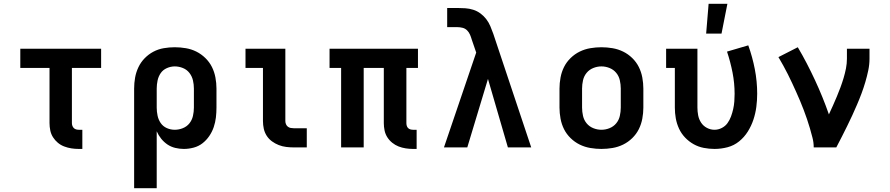

<svg xmlns="http://www.w3.org/2000/svg" viewBox="-20 -777 4690 1012"><path d="M395 8Q375 8 356 5Q337 2 318.5 -5Q300 -12 285 -24.5Q270 -37 259.5 -53.5Q249 -70 245 -89.5Q241 -109 241 -128V-419H87V-520H513V-419H359V-128Q359 -121 361.5 -114Q364 -107 369 -102Q374 -97 381 -95Q388 -93 395 -93H414V8Z M687 215V-310Q687 -339 692 -367.5Q697 -396 709.5 -422.5Q722 -449 742.5 -470Q763 -491 788.5 -504.5Q814 -518 843 -523Q872 -528 901 -528Q930 -528 959.5 -523Q989 -518 1015 -505Q1041 -492 1062.5 -471Q1084 -450 1097 -424Q1110 -398 1115.5 -368.5Q1121 -339 1121 -310V-210Q1121 -184 1118 -158Q1115 -132 1106.5 -107Q1098 -82 1083 -60Q1068 -38 1047.5 -22Q1027 -6 1001 1Q975 8 949 8Q926 8 903.5 2.5Q881 -3 862.5 -15.5Q844 -28 829.5 -46Q815 -64 806 -85V215ZM901 -93Q923 -93 944 -101.5Q965 -110 978.5 -127Q992 -144 997 -166Q1002 -188 1002 -210V-310Q1002 -332 997 -353.5Q992 -375 978.5 -392.5Q965 -410 944 -418.5Q923 -427 901 -427Q880 -427 859.5 -418Q839 -409 827 -391.5Q815 -374 810.5 -352.5Q806 -331 806 -310V-210Q806 -189 810.5 -167.5Q815 -146 827 -128.5Q839 -111 859 -102Q879 -93 901 -93Z M1529 0Q1509 0 1488.5 -2.5Q1468 -5 1449 -12.5Q1430 -20 1413.5 -32Q1397 -44 1386 -61Q1375 -78 1370.5 -98Q1366 -118 1366 -139V-419H1274V-520H1484V-139Q1484 -130 1487.5 -122Q1491 -114 1497.5 -109Q1504 -104 1512.5 -102.5Q1521 -101 1529 -101H1597V0Z M2157 8Q2138 8 2118.5 5Q2099 2 2081 -5Q2063 -12 2047.5 -24.5Q2032 -37 2021.5 -53.5Q2011 -70 2007 -89.5Q2003 -109 2003 -128V-419H1897V0H1778V-419H1717V-520H2183V-419H2122V-128Q2122 -121 2124 -114Q2126 -107 2131 -102Q2136 -97 2143 -95Q2150 -93 2157 -93H2176V8Z M2320 0 2490 -500 2467 -567Q2463 -581 2457.5 -594Q2452 -607 2442 -617Q2432 -627 2418 -630.5Q2404 -634 2389 -634H2337V-735H2389Q2411 -735 2432.5 -733.5Q2454 -732 2474.5 -725.5Q2495 -719 2512.5 -706Q2530 -693 2543 -676Q2556 -659 2564.5 -639Q2573 -619 2580 -599L2780 0H2657L2552 -361L2443 0Z M3150 8Q3121 8 3091.5 3Q3062 -2 3035.5 -15Q3009 -28 2987.5 -49Q2966 -70 2953 -96Q2940 -122 2934.5 -151.5Q2929 -181 2929 -210V-310Q2929 -339 2934.5 -368.5Q2940 -398 2953 -424Q2966 -450 2987.5 -471Q3009 -492 3035.5 -505Q3062 -518 3091.5 -523Q3121 -528 3150 -528Q3179 -528 3208.5 -523Q3238 -518 3264.5 -505Q3291 -492 3312.5 -471Q3334 -450 3347 -424Q3360 -398 3365.5 -368.5Q3371 -339 3371 -310V-210Q3371 -181 3365.5 -151.5Q3360 -122 3347 -96Q3334 -70 3312.5 -49Q3291 -28 3264.5 -15Q3238 -2 3208.5 3Q3179 8 3150 8ZM3150 -93Q3172 -93 3193 -101.5Q3214 -110 3228 -127Q3242 -144 3247 -166Q3252 -188 3252 -210V-310Q3252 -332 3247 -354Q3242 -376 3228 -393Q3214 -410 3193 -418.5Q3172 -427 3150 -427Q3128 -427 3107 -418.5Q3086 -410 3072 -393Q3058 -376 3053 -354Q3048 -332 3048 -310V-210Q3048 -188 3053 -166Q3058 -144 3072 -127Q3086 -110 3107 -101.5Q3128 -93 3150 -93Z M3746 8Q3718 8 3689.5 2.5Q3661 -3 3636 -17Q3611 -31 3591 -52Q3571 -73 3559 -99Q3547 -125 3542 -153Q3537 -181 3537 -210V-419H3491V-520H3656V-210Q3656 -189 3660 -168.5Q3664 -148 3675.5 -130.5Q3687 -113 3706 -103Q3725 -93 3746 -93Q3766 -93 3784.5 -102.5Q3803 -112 3814.5 -128Q3826 -144 3833 -163Q3840 -182 3844.5 -202Q3849 -222 3850.5 -242Q3852 -262 3852 -282Q3852 -339 3841 -395Q3830 -451 3812 -505L3924 -538Q3946 -477 3958.5 -412.5Q3971 -348 3971 -283Q3971 -248 3966.5 -213.5Q3962 -179 3951 -146Q3940 -113 3921.5 -83.5Q3903 -54 3876 -32Q3849 -10 3815 -1Q3781 8 3746 8ZM3702 -600 3715 -757H3814L3783 -600Z M4269 0Q4269 -26 4262.5 -51Q4256 -76 4249 -100.5Q4242 -125 4233.5 -149.5Q4225 -174 4216 -198Q4207 -222 4197 -245.5Q4187 -269 4176.5 -292.5Q4166 -316 4155 -339.5Q4144 -363 4132.5 -386Q4121 -409 4108.5 -431.5Q4096 -454 4083 -476L4185 -528Q4210 -486 4232.5 -442.5Q4255 -399 4275.5 -355Q4296 -311 4314.5 -265.5Q4333 -220 4349 -174Q4360 -197 4370.5 -221Q4381 -245 4391 -268.5Q4401 -292 4410 -316.5Q4419 -341 4426.5 -366Q4434 -391 4439 -416.5Q4444 -442 4444 -468V-520H4563V-468Q4563 -437 4556.5 -406Q4550 -375 4541 -344.5Q4532 -314 4521 -284.5Q4510 -255 4497.5 -226Q4485 -197 4472 -168.5Q4459 -140 4445 -112Q4431 -84 4417 -56Q4403 -28 4388 0Z"/></svg>

Font: Iosevka Etoile
Style: Bold
Weight: 700
Designer: Belleve Invis
Foundry: Belleve Invis
Version: Version 28.1.0; ttfautohint (v1.8.4)